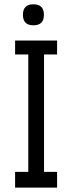

<svg xmlns="http://www.w3.org/2000/svg" viewBox="-20 -855 329 875"><path d="M132.3 -739.7Q84.5 -739.7 84.5 -787.6Q84.5 -835.4 132.3 -835.4Q180.2 -835.4 180.2 -787.6Q180.2 -739.7 132.3 -739.7ZM108.9 -606.9H48.8V-670.4H240.2V-606.9H180.7V-71.8H240.2V0H48.8V-71.8H108.9Z"/></svg>

Font: Eligible
Style: Regular
Weight: 500
Version: Version 1.1